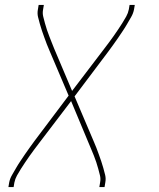

<svg xmlns="http://www.w3.org/2000/svg" viewBox="-20 -540 640 775"><path d="M14 215 17 197Q20 181 28.5 166.5Q37 152 45 138Q53 124 62.5 110Q72 96 81 82.5Q90 69 100 55.5Q110 42 120 28L257 -154L180 -335Q174 -348 169 -361.5Q164 -375 159 -388.5Q154 -402 149.5 -415.5Q145 -429 141 -443Q137 -457 133.5 -471.5Q130 -486 133 -502L136 -520H157L154 -502Q151 -487 154.5 -473Q158 -459 161.5 -446Q165 -433 169.5 -419.5Q174 -406 179 -393.5Q184 -381 189 -368Q194 -355 199 -343L271 -173L402 -345Q411 -357 420.5 -369.5Q430 -382 439 -395Q448 -408 456.5 -420.5Q465 -433 473.5 -446.5Q482 -460 489.5 -473.5Q497 -487 500 -502L503 -520H524L521 -502Q518 -486 509.5 -471.5Q501 -457 493 -443Q485 -429 475.5 -415Q466 -401 457 -387.5Q448 -374 438 -360.5Q428 -347 418 -333L281 -151L358 30Q364 43 369 56.5Q374 70 379 83.5Q384 97 388.5 110.5Q393 124 397 138Q401 152 404.5 166.5Q408 181 405 197L402 215H381L384 197Q387 182 383.5 168Q380 154 376.5 141Q373 128 368.5 114.5Q364 101 359 88.5Q354 76 348.5 63Q343 50 338 38L267 -132L136 40Q127 52 117.5 64.5Q108 77 99 90Q90 103 81.5 115.5Q73 128 64.5 141.5Q56 155 48.5 168.5Q41 182 38 197L35 215Z"/></svg>

Font: Iosevka Etoile Thin
Style: Italic
Weight: 100
Italic angle: -9°
Designer: Belleve Invis
Foundry: Belleve Invis
Version: Version 22.1.2; ttfautohint (v1.8.4)